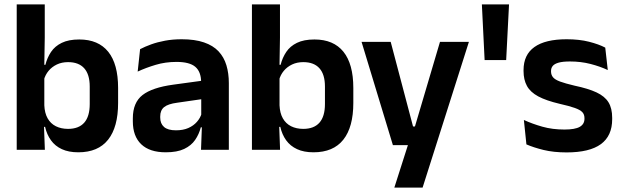

<svg xmlns="http://www.w3.org/2000/svg" viewBox="-20 -681 2830 873"><path d="M336 11.5Q292 11.5 261.2 -2.8Q230.5 -17 211.8 -43Q193 -69 185 -104H148.5L181.5 -202Q183 -167 196.5 -143Q210 -119 234 -107Q258 -95 289.5 -95Q338 -95 363 -123.2Q388 -151.5 388 -208V-287.5Q388 -342.5 363 -370.5Q338 -398.5 289.5 -398.5Q261 -398.5 238.5 -387.8Q216 -377 201 -359Q186 -341 179.5 -317.5L150.5 -386.5H186.5Q194.5 -418.5 212 -444.8Q229.5 -471 260.8 -486.2Q292 -501.5 340.5 -501.5Q427 -501.5 472 -445.8Q517 -390 517 -281V-213Q517 -103 471.5 -45.8Q426 11.5 336 11.5ZM184 0H56V-661H183.5V-510L181 -360.5L181.5 -345V-150.5L179.5 -120Z M1020.5 0H894L898.5 -120L895 -131V-284.5L894.5 -306.5Q894.5 -354.5 868.2 -377Q842 -399.5 782.5 -399.5Q732 -399.5 687.8 -386.2Q643.5 -373 606 -355.5L617 -457.5Q639 -469 667.2 -479.2Q695.5 -489.5 730.5 -496Q765.5 -502.5 806 -502.5Q866 -502.5 907.5 -488.2Q949 -474 973.8 -447.5Q998.5 -421 1009.5 -384.2Q1020.5 -347.5 1020.5 -303ZM733.5 11.5Q660.5 11.5 622.2 -25Q584 -61.5 584 -129V-143Q584 -214.5 628 -248.8Q672 -283 767.5 -296L906.5 -315L914 -232.5L786 -214Q744 -208.5 726.2 -194Q708.5 -179.5 708.5 -151.5V-146.5Q708.5 -119 725.8 -103.8Q743 -88.5 780 -88.5Q813 -88.5 836.5 -99Q860 -109.5 875.2 -126.8Q890.5 -144 897 -165.5L915 -102H893Q885 -70.5 867.2 -44.8Q849.5 -19 817.5 -3.8Q785.5 11.5 733.5 11.5Z M1405.5 11.5Q1361.5 11.5 1330.8 -2.8Q1300 -17 1281.2 -43Q1262.5 -69 1254.5 -104H1218L1251 -202Q1252.5 -167 1266 -143Q1279.5 -119 1303.5 -107Q1327.5 -95 1359 -95Q1407.5 -95 1432.5 -123.2Q1457.5 -151.5 1457.5 -208V-287.5Q1457.5 -342.5 1432.5 -370.5Q1407.5 -398.5 1359 -398.5Q1330.5 -398.5 1308 -387.8Q1285.5 -377 1270.5 -359Q1255.5 -341 1249 -317.5L1220 -386.5H1256Q1264 -418.5 1281.5 -444.8Q1299 -471 1330.2 -486.2Q1361.5 -501.5 1410 -501.5Q1496.5 -501.5 1541.5 -445.8Q1586.5 -390 1586.5 -281V-213Q1586.5 -103 1541 -45.8Q1495.5 11.5 1405.5 11.5ZM1253.5 0H1125.5V-661H1253V-510L1250.5 -360.5L1251 -345V-150.5L1249 -120Z M1858 -106H1926.5L1858 -76.5L1980.5 -490.5H2112L1901.5 172H1773L1850 -69L1909.5 -21H1766.5L1624 -490.5H1756.5Z M2294.5 -661 2281.5 -408H2183.5L2171 -661Z M2556 12Q2497 12 2451.2 0.8Q2405.5 -10.5 2373.5 -24.5L2362 -135.5Q2400 -118 2445.8 -105Q2491.5 -92 2546.5 -92Q2594.5 -92 2616 -104.2Q2637.5 -116.5 2637.5 -141V-144Q2637.5 -160.5 2627.8 -171Q2618 -181.5 2593.5 -190.2Q2569 -199 2524.5 -209Q2463 -223.5 2427.2 -242.8Q2391.5 -262 2376 -290.2Q2360.5 -318.5 2360.5 -358V-362.5Q2360.5 -432 2410 -467.2Q2459.5 -502.5 2556.5 -502.5Q2614 -502.5 2658.2 -491.2Q2702.5 -480 2732 -464.5L2743.5 -362.5Q2708.5 -379 2665 -390.2Q2621.5 -401.5 2571.5 -401.5Q2539 -401.5 2520.2 -396.2Q2501.5 -391 2493.5 -381.5Q2485.5 -372 2485.5 -358.5V-356Q2485.5 -341 2494.2 -330Q2503 -319 2526.5 -310.2Q2550 -301.5 2592.5 -291.5Q2654.5 -278.5 2692 -261Q2729.5 -243.5 2746.5 -216.2Q2763.5 -189 2763.5 -145V-139Q2763.5 -63 2712 -25.5Q2660.5 12 2556 12Z"/></svg>

Font: Anek Kannada Medium SemiBold
Style: Regular
Weight: 600
Version: Version 1.003